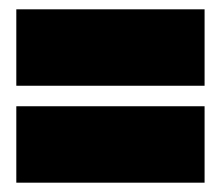

<svg xmlns="http://www.w3.org/2000/svg" viewBox="-20 -500 474 412"><path d="M15 -316V-480H419V-316ZM15 -108V-272H419V-108Z"/></svg>

Font: Kanit Black
Style: Regular
Weight: 900
Designer: Katatrad Team
Foundry: CadsonDemak
Version: Version 2.000; ttfautohint (v1.8.3)